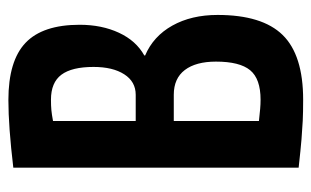

<svg xmlns="http://www.w3.org/2000/svg" viewBox="-166 -584 760 469"><g transform="rotate(-90 214.5 -350.0)"><path d="M39 -1V-698Q140 -710 204 -710Q300 -710 344 -668Q388 -626 388 -536Q388 -482 368.5 -440Q349 -398 313 -378V-376Q360 -356 386 -309.5Q412 -263 412 -199Q412 -90 363 -40Q314 10 205 10Q174 10 153.5 9Q133 8 108.5 6Q84 4 39 -1ZM153 -399H217Q249 -399 267 -427Q285 -455 285 -502Q285 -555 266 -580.5Q247 -606 205 -606Q190 -606 179.5 -605Q169 -604 153 -601ZM153 -98Q171 -96 182.5 -95Q194 -94 205 -94Q256 -94 277 -119.5Q298 -145 298 -203Q298 -252 277.5 -279Q257 -306 217 -306H153Z"/></g></svg>

Font: Georama Condensed SemiBold
Style: Regular
Weight: 600
Width: 3
Designer: Jean-Baptiste Levee
Foundry: Production Type
Version: Version 1.000